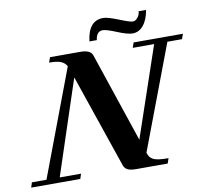

<svg xmlns="http://www.w3.org/2000/svg" viewBox="-118 -919 1108 1017"><g transform="rotate(-10 435.5 -410.5)"><path d="M640.1 -710.9Q613.3 -710.9 559.6 -733.2Q505.9 -755.4 486.3 -755.4Q452.6 -755.4 446.8 -709H407.2Q419.9 -818.8 500 -818.8Q523.4 -818.8 580.6 -795.9Q637.7 -772.9 652.3 -772.9Q666.5 -772.9 678.7 -788.1Q690.9 -803.2 691.4 -821.3H731.4Q723.1 -770 699 -740.5Q674.8 -710.9 640.1 -710.9ZM-31.2 0 -22.5 -26.9H55.7L271.5 -599.6Q261.7 -617.7 241.2 -626.7Q220.7 -635.7 177.2 -635.7L187 -663.1H350.1Q405.3 -663.1 415 -632.3L577.1 -150.4L742.2 -635.7H627L636.7 -663.1H901.9L892.1 -635.7H813.5L602.1 -75.7Q606.9 -62 611.6 -54.7Q616.2 -47.4 627.7 -40.3Q639.2 -33.2 659.4 -30.3Q679.7 -27.3 712.4 -27.3L703.1 0H533.2Q503.9 0 488.5 -7.3Q473.1 -14.6 466.8 -32.2L294.9 -535.2L127 -26.9H241.7L232.9 0Z"/></g></svg>

Font: Elstob 18pt
Style: Bold Italic
Weight: 700
Italic angle: -20°
Designer: Peter S. Baker
Version: Version 1.015